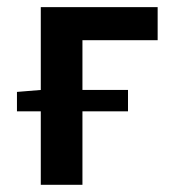

<svg xmlns="http://www.w3.org/2000/svg" viewBox="-20 -511 481 531"><path d="M26.9 -203.1V-256.8L92.8 -262.2V-491.2H416V-399.9H208V-262.2H334V-203.1H208V0H92.8V-203.1Z"/></svg>

Font: SourceSansPro-Semibold
Style: Regular
Weight: 600
Designer: Paul D. Hunt
Foundry: Adobe Systems Incorporated
Version: Version 2.020;PS 2.0;hotconv 1.0.86;makeotf.lib2.5.63406